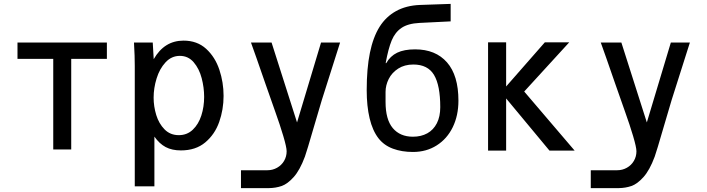

<svg xmlns="http://www.w3.org/2000/svg" viewBox="-20 -769 3640 988"><path d="M254 -466H70V-550H530V-466H346.5V0H254Z M670 -538 669.5 -550H766L771 -464.5Q825.5 -560 924.5 -560Q994.5 -560 1040.8 -517.8Q1087 -475.5 1108.8 -410.2Q1130.5 -345 1130.5 -275.5Q1130.5 -205.5 1108 -141.5Q1085.5 -77.5 1036.2 -36.2Q987 5 911 5Q865 5 832.5 -12.2Q800 -29.5 774.5 -66V190H673.5V-429.5Q673.5 -482 670 -538ZM1030.5 -270.5Q1030.5 -318 1017.8 -366.8Q1005 -415.5 976.8 -448.5Q948.5 -481.5 905.5 -481.5Q862.5 -481.5 831.8 -448.2Q801 -415 785.8 -365.2Q770.5 -315.5 770.5 -266.5Q770.5 -221.5 784 -177.2Q797.5 -133 826.8 -103.2Q856 -73.5 900 -73.5Q942.5 -73.5 972 -101.5Q1001.5 -129.5 1016 -174.5Q1030.5 -219.5 1030.5 -270.5Z M1356.5 107Q1383 107 1405.8 94.2Q1428.5 81.5 1441.8 59Q1455 36.5 1455 9.5Q1455 -11 1437.8 -69Q1420.5 -127 1397 -192.5Q1393.5 -202 1345.5 -339Q1291.5 -495.5 1271.5 -550H1377.5L1508.5 -139L1632 -550H1730L1636 -254Q1626.5 -224 1596 -118.5Q1558 12.5 1549 37Q1523 107 1491 142.5Q1459 178 1429 188.2Q1399 198.5 1364.5 199H1220V107Z M1927.5 -57.5Q1897 -97 1882 -160Q1867 -223 1867 -305Q1867 -417 1883.5 -497.5Q1900 -578 1933.5 -631.5Q1966 -683 2017.8 -711.8Q2069.5 -740.5 2140 -743.5L2299 -749V-659L2138 -651Q2079.5 -648 2046.2 -625.5Q2013 -603 1995.5 -560.8Q1978 -518.5 1964.5 -444H1967.5Q1988 -480.5 2023.8 -497.8Q2059.5 -515 2116 -515Q2221.5 -515 2280.2 -448Q2339 -381 2339 -251Q2339 -174.5 2309.8 -114.5Q2280.5 -54.5 2227.2 -20.8Q2174 13 2105 13Q2047.5 13 2001.8 -4Q1956 -21 1927.5 -57.5ZM2245.5 -217.5Q2245.5 -329.5 2213.5 -383.2Q2181.5 -437 2107 -437Q2061.5 -437 2029 -416Q1996.5 -395 1980.2 -362.5Q1964 -330 1964 -296V-244.5Q1964 -154 2001.2 -109.8Q2038.5 -65.5 2105 -65.5Q2147 -65.5 2178.8 -83Q2210.5 -100.5 2228 -134.8Q2245.5 -169 2245.5 -217.5Z M2584.5 -262.5V6H2491.5V-551H2584.5V-324L2783.5 -551H2909L2677.5 -298L2937 6H2807.5Z M3156.5 107Q3183 107 3205.8 94.2Q3228.5 81.5 3241.8 59Q3255 36.5 3255 9.5Q3255 -11 3237.8 -69Q3220.5 -127 3197 -192.5Q3193.5 -202 3145.5 -339Q3091.5 -495.5 3071.5 -550H3177.5L3308.5 -139L3432 -550H3530L3436 -254Q3426.5 -224 3396 -118.5Q3358 12.5 3349 37Q3323 107 3291 142.5Q3259 178 3229 188.2Q3199 198.5 3164.5 199H3020V107Z"/></svg>

Font: JuliaMono Medium
Style: Regular
Weight: 500
Monospace: yes
Designer: cormullion
Foundry: corm
Version: Version 0.054; ttfautohint (v1.8.4)